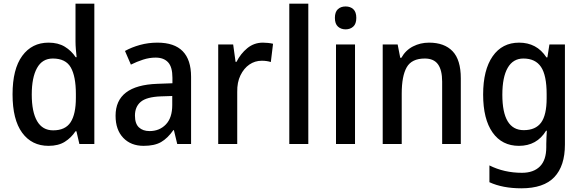

<svg xmlns="http://www.w3.org/2000/svg" viewBox="-20 -780 3155 1040"><path d="M243 10Q152 10 100 -61Q48 -132 48 -269Q48 -406 100.5 -477.5Q153 -549 243 -549Q295 -549 331 -527Q367 -505 390 -470H395Q393 -488 391 -512Q389 -536 389 -555V-760H491V0H410L394 -69H389Q366 -34 331 -12Q296 10 243 10ZM268 -74Q334 -74 362.5 -118Q391 -162 391 -250V-271Q391 -366 363.5 -414.5Q336 -463 266 -463Q209 -463 180.5 -411.5Q152 -360 152 -268Q152 -174 181 -124Q210 -74 268 -74Z M833 -549Q1015 -549 1015 -364V0H940L922 -75H919Q888 -31 852.5 -10.5Q817 10 758 10Q689 10 647.5 -33.5Q606 -77 606 -153Q606 -318 832 -326L914 -329V-359Q914 -417 890.5 -442.5Q867 -468 823 -468Q789 -468 755 -457Q721 -446 689 -430L657 -504Q693 -524 738 -536.5Q783 -549 833 -549ZM851 -258Q774 -255 742.5 -228.5Q711 -202 711 -154Q711 -110 732.5 -90Q754 -70 790 -70Q844 -70 878.5 -106Q913 -142 913 -211V-260Z M1404 -549Q1417 -549 1431.5 -547.5Q1446 -546 1459 -543L1447 -444Q1425 -451 1398 -451Q1361 -451 1331 -430.5Q1301 -410 1282.5 -372Q1264 -334 1265 -282V0H1162V-539H1243L1256 -445H1261Q1283 -489 1319.5 -519Q1356 -549 1404 -549Z M1650 0H1547V-760H1650Z M1852 -745Q1878 -745 1894 -730Q1910 -715 1910 -683Q1910 -651 1893.5 -636Q1877 -621 1852 -621Q1827 -621 1810.5 -636Q1794 -651 1794 -683Q1794 -715 1810 -730Q1826 -745 1852 -745ZM1903 -539V0H1800V-539Z M2304 -549Q2387 -549 2431.5 -502.5Q2476 -456 2476 -356V0H2375V-338Q2375 -400 2352.5 -431.5Q2330 -463 2281 -463Q2210 -463 2183 -415.5Q2156 -368 2156 -273V0H2053V-539H2134L2148 -467H2154Q2177 -508 2217 -528.5Q2257 -549 2304 -549Z M2792 -549Q2839 -549 2876 -529.5Q2913 -510 2940 -469H2945L2956 -539H3040V3Q3040 119 2982.5 179.5Q2925 240 2804 240Q2703 240 2631 207V116Q2711 156 2807 156Q2870 156 2904.5 121.5Q2939 87 2939 17V0Q2939 -14 2940 -35.5Q2941 -57 2942 -72H2938Q2888 10 2791 10Q2699 10 2648 -62.5Q2597 -135 2597 -268Q2597 -401 2648.5 -475Q2700 -549 2792 -549ZM2815 -463Q2759 -463 2730 -412.5Q2701 -362 2701 -267Q2701 -75 2817 -75Q2881 -75 2911 -116Q2941 -157 2941 -248V-270Q2941 -372 2910.5 -417.5Q2880 -463 2815 -463Z"/></svg>

Font: Noto Sans Thai SemCond Med
Style: Regular
Weight: 500
Width: 4
Designer: Monotype Design Team
Foundry: Monotype Imaging Inc.
Version: Version 2.002; ttfautohint (v1.8.4.7-5d5b)